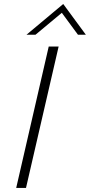

<svg xmlns="http://www.w3.org/2000/svg" viewBox="-20 -917 439 937"><path d="M109.4 -747.6 288.6 -897.5 398.9 -747.6H360.4L281.7 -854.5L153.3 -747.6ZM59.1 0 217.8 -689.9H266.1L106.9 0Z"/></svg>

Font: HK Grotesk Light Legacy Italic
Style: Regular
Weight: 300
Italic angle: -13°
Designer: Alfredo Marco Pradil
Foundry: Hanken Design Co.
Version: Version 2.022;PS 002.022;hotconv 1.0.88;makeotf.lib2.5.64775